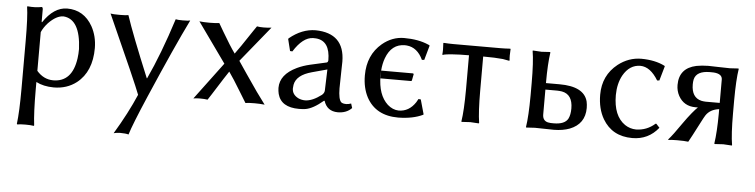

<svg xmlns="http://www.w3.org/2000/svg" viewBox="-43 -641 4248 1080"><g transform="rotate(5 2081.0 -101.0)"><path d="M162.1 -293.9V-75.2Q200.7 -30.3 254.9 -29.8Q362.3 -29.8 381.3 -165Q384.8 -190.4 384.8 -217.8Q377 -385.7 282.2 -393.1Q242.2 -393.1 197.3 -346.7Q173.8 -320.8 162.1 -293.9ZM162.1 -352.1 164.1 -349.1Q223.6 -438.5 298.8 -439Q393.6 -439 442.9 -352.1Q472.7 -297.9 473.1 -231Q473.1 -97.7 390.1 -32.2Q335.9 9.8 261.2 9.8Q203.1 9.3 162.1 -12.2V32.2Q162.1 161.1 170.9 231.9L168.9 234.9Q150.9 231.9 122.1 231.9Q93.3 231.9 75.2 234.9L73.2 231.9Q82 163.6 82 32.2V-234.9Q82 -373 73.2 -429.2L75.2 -432.1Q119.1 -427.7 155.8 -435.1Q161.6 -433.1 162.1 -424.8Z M543.9 -432.1Q558.6 -429.2 596.2 -429.2Q632.3 -429.2 645 -432.1Q678.7 -329.1 778.8 -87.4H780.8Q848.1 -231.4 912.1 -432.1Q922.9 -429.2 951.2 -429.2Q983.9 -429.2 994.1 -432.1Q918 -277.3 792.5 14.2Q721.7 178.7 704.1 236.8Q687.5 231.9 655.3 231.9Q636.7 232.4 620.1 236.8Q692.9 115.7 738.3 9.8Q715.8 -50.8 546.9 -426.3Q544.9 -429.7 543.9 -432.1Z M1206.5 -207 1045.9 -432.1Q1067.9 -429.2 1104 -429.2Q1134.8 -429.2 1158.2 -432.1Q1168 -416.5 1185.5 -385.3Q1231 -307.6 1259.3 -268.6Q1278.3 -293 1355 -408.7Q1363.8 -421.9 1371.1 -432.1Q1385.7 -429.2 1408.2 -429.2Q1435.5 -429.2 1453.1 -432.1L1289.1 -230.5Q1304.7 -208 1335 -162.6Q1409.7 -52.2 1452.1 2.9Q1424.8 0 1395 0Q1363.8 0 1343.8 2.9Q1331.1 -17.6 1307.1 -57.1Q1263.7 -128.9 1237.8 -165Q1226.6 -149.4 1150.9 -29.3Q1139.2 -11.2 1129.9 2.9Q1112.8 0 1085.9 0Q1066.4 0 1049.8 2.9Z M1786.6 -225.1 1701.7 -202.1Q1614.7 -178.7 1604.5 -122.6Q1603 -112.3 1602.5 -102.1Q1602.5 -67.4 1638.2 -49.3Q1656.2 -41 1676.8 -41Q1717.3 -41.5 1768.6 -80.1Q1782.2 -91.8 1782.7 -106ZM1786.6 -47.9H1782.7Q1726.1 0 1683.6 7.3Q1667 9.8 1646.5 9.8Q1545.4 9.8 1525.9 -64Q1522 -80.1 1521.5 -98.1Q1521.5 -173.8 1614.7 -218.3Q1647.5 -233.9 1687.5 -243.2L1780.8 -264.2Q1787.1 -268.1 1787.6 -275.9Q1787.6 -387.2 1707.5 -393.6Q1700.2 -394 1691.4 -394Q1633.8 -392.6 1581.5 -309.1L1568.4 -310.1L1551.8 -377L1554.7 -380.9Q1624.5 -438.5 1701.7 -439Q1865.2 -436.5 1866.7 -276.9Q1866.7 -272.5 1865.7 -231Q1863.8 -144.5 1863.8 -126Q1864.3 -63.5 1880.4 -47.9Q1889.2 -40.5 1909.7 -40.5Q1922.4 -41 1936.5 -45.9L1944.3 -21Q1914.6 9.8 1864.7 9.8Q1804.2 8.8 1786.6 -47.9Z M2088.4 -245.1H2268.6Q2272 -243.2 2272.5 -241.2L2265.6 -205.1Q2263.7 -201.7 2261.7 -201.2H2088.4V-244.1Q2087.4 -230.5 2087.4 -215.8Q2087.4 -107.4 2143.1 -56.2Q2171.9 -30.8 2205.6 -29.8Q2264.2 -29.8 2300.8 -85Q2307.1 -94.7 2311.5 -104L2324.7 -103L2347.7 -21L2345.7 -18.1Q2289.6 8.8 2206.5 9.8Q2080.1 9.8 2027.3 -87.4Q1999.5 -140.1 1999.5 -210.9Q1999.5 -325.7 2078.6 -392.6Q2133.8 -438.5 2200.7 -439Q2282.2 -439 2338.9 -414.1Q2342.8 -412.1 2345.7 -411.1L2347.7 -408.2L2324.7 -326.2L2311.5 -325.2Q2280.3 -392.6 2219.7 -398.4Q2214.4 -398.9 2209.5 -398.9Q2133.8 -398.9 2103 -315.9Q2091.3 -284.2 2088.4 -245.1Z M2573.2 -374Q2517.1 -374 2480 -371.1Q2442.9 -368.2 2434.1 -365.7L2425.3 -362.8L2423.3 -366.2Q2426.3 -389.2 2423.3 -429.2L2425.3 -431.2Q2455.6 -429.2 2480 -429.2H2746.1Q2771.5 -429.2 2801.3 -431.2L2803.2 -429.2Q2800.3 -388.2 2803.2 -366.2L2801.3 -362.8Q2801.3 -362.8 2764.6 -369.6Q2721.7 -374 2653.3 -374V-180.2Q2653.3 -63 2663.1 0L2661.1 2.9Q2659.2 2.9 2613.3 0L2564 2.9L2563 0Q2572.8 -61 2573.2 -180.2Z M3172.9 -126Q3172.9 -205.1 3111.8 -216.8Q3099.1 -218.8 3085 -219.2H3018.1V-79.1Q3018.1 -43.9 3048.3 -36.6Q3061.5 -33.7 3081.1 -34.2Q3143.1 -34.2 3161.6 -67.9Q3172.9 -90.3 3172.9 -126ZM3018.1 -258.8V-255.9H3094.7Q3233.4 -255.9 3254.9 -172.9Q3258.8 -155.3 3258.8 -136.2Q3258.8 -45.9 3173.8 -12.7Q3135.7 1.5 3085.9 2Q3064.9 2 3031.7 1Q2998 0 2978 0L2928.7 2.9L2927.7 0Q2937.5 -61 2938 -179.2V-250Q2938 -369.1 2927.7 -429.2L2928.7 -432.1Q2930.7 -432.1 2978 -429.2L3025.9 -432.1L3027.8 -429.2Q3018.1 -364.3 3018.1 -258.8Z M3539.6 -398.9Q3478 -398.9 3441.9 -335.4Q3416 -288.1 3415.5 -223.1Q3415.5 -105.5 3482.4 -59.6Q3511.2 -40.5 3545.4 -40Q3606 -41 3652.3 -82H3656.7L3675.8 -61Q3619.1 9.8 3528.3 9.8Q3414.6 9.8 3360.8 -81.5Q3327.6 -138.7 3327.6 -217.8Q3327.6 -327.1 3410.2 -392.6Q3469.2 -438.5 3540.5 -439Q3619.1 -438.5 3673.3 -411.1L3675.8 -408.2L3652.3 -326.2L3639.6 -325.2Q3595.7 -397.9 3539.6 -398.9Z M4001.5 -230V-361.8Q4001.5 -394 3953.1 -397.5Q3943.8 -397.9 3932.1 -397.9Q3855 -397.9 3843.8 -348.1Q3841.3 -335.9 3841.3 -320.8Q3841.3 -246.6 3897.5 -232.9Q3909.2 -230.5 3921.4 -230ZM3881.8 -194.3Q3879.4 -194.3 3875 -193.8Q3869.6 -193.8 3867.2 -193.8Q3802.2 -193.8 3771.5 -249Q3756.3 -276.9 3756.3 -310.1Q3756.3 -405.3 3852.5 -425.8Q3882.3 -431.6 3919.4 -432.1Q3937 -432.1 3972.7 -430.7Q4016.1 -429.2 4041.5 -429.2L4089.4 -432.1L4091.3 -429.2Q4081.5 -368.2 4081.1 -251V-178.2Q4081.1 -60.1 4091.3 0L4090.3 2.9Q4088.4 2.9 4041.5 0L3993.2 2.9L3991.2 0Q4001 -64.5 4001.5 -168.9V-194.8Q3950.7 -188.5 3927.2 -152.8Q3919.4 -140.6 3905.3 -112.8Q3856 -17.1 3844.2 2.9Q3823.2 0 3781.2 0Q3745.1 0 3732.4 2.9L3730.5 0Q3754.9 -26.9 3804.2 -98.6Q3827.1 -131.3 3849.1 -158.2Q3869.6 -183.1 3881.8 -194.3Z"/></g></svg>

Font: Linux Biolinum O
Style: Regular
Weight: 400
Designer: Philipp H. Poll
Foundry: Philipp H. Poll
Version: Version 1.0.4